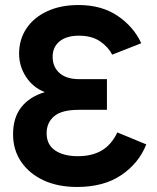

<svg xmlns="http://www.w3.org/2000/svg" viewBox="-20 -732 623 764"><path d="M286.5 12Q211 12 154 -14.2Q97 -40.5 64.5 -87.8Q32 -135 32 -198Q32 -264 64.8 -305.5Q97.5 -347 158.5 -365.5Q111.5 -383.5 83.8 -425.8Q56 -468 56 -518.5Q56 -575 85.2 -618.8Q114.5 -662.5 167.8 -687.2Q221 -712 292.5 -712Q384.5 -712 448.2 -668.8Q512 -625.5 542 -560L426.5 -514.5Q410.5 -545.5 377.8 -567.8Q345 -590 293.5 -590Q245 -590 217.2 -567.5Q189.5 -545 189.5 -506Q189.5 -465.5 217 -441.2Q244.5 -417 296 -417H405.5V-295H294Q225 -295 195.2 -269.2Q165.5 -243.5 165.5 -202Q165.5 -156.5 199.2 -133.5Q233 -110.5 289.5 -110.5Q346 -110.5 384.5 -133Q423 -155.5 447 -205L562 -157.5Q533 -83 463 -35.5Q393 12 286.5 12Z"/></svg>

Font: Undotted
Style: Bold
Weight: 700
Designer: Delve Withrington, Dave Bailey, Thomas Jockin
Foundry: Delve Fonts LLC
Version: Version 4.000